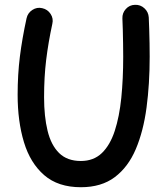

<svg xmlns="http://www.w3.org/2000/svg" viewBox="-20 -740 699 808"><path d="M157.7 -705.6Q180.2 -700.7 192.9 -681.4Q205.6 -662.1 200.2 -639.6Q183.1 -560.1 174.3 -488Q165.5 -416 165.5 -330.6Q165.5 -250 180.2 -189.7Q194.8 -129.4 228.8 -95.9Q262.7 -62.5 320.3 -62.5Q374 -62.5 408.7 -95.9Q443.4 -129.4 462.9 -189.2Q482.4 -249 490.5 -328.6Q498.5 -408.2 498.5 -501Q498.5 -524.9 498 -555.2Q497.6 -585.4 496.8 -614.3Q496.1 -643.1 495.1 -662.1Q494.1 -685.1 509.5 -702.1Q524.9 -719.2 547.9 -719.7Q570.8 -720.7 587.6 -705.3Q604.5 -689.9 606 -667Q606.9 -647.5 607.9 -618.2Q608.9 -588.9 609.4 -557.6Q609.9 -526.4 609.9 -501Q609.9 -386.7 596.7 -287.4Q583.5 -188 551.5 -112.5Q519.5 -37.1 463.1 5.4Q406.7 47.9 320.3 47.9Q224.6 47.9 166 -2.9Q107.4 -53.7 80.8 -141.6Q54.2 -229.5 54.2 -341.3Q54.2 -425.8 63.7 -502Q73.2 -578.1 91.8 -663.1Q96.7 -685.5 116.2 -698.2Q135.7 -710.9 157.7 -705.6Z"/></svg>

Font: Mikhak-FD SemiBold
Style: Regular
Weight: 600
Designer: Amin Abedi
Version: Version 3.2